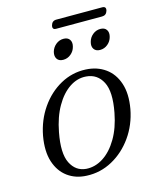

<svg xmlns="http://www.w3.org/2000/svg" viewBox="-110 -795 717 881"><g transform="rotate(-15 248.5 -355.0)"><path d="M313 -463Q366 -460.5 404.8 -433Q443.5 -405.5 460.2 -355.2Q477 -305 464.5 -234.5Q451 -162.5 411 -106.2Q371 -50 314 -19Q257 12 192.5 9Q140.5 7 103 -20.5Q65.5 -48 49.2 -98.2Q33 -148.5 45.5 -219.5Q59 -291.5 98 -347.8Q137 -404 193 -435Q249 -466 313 -463ZM198 -22Q240.5 -19 279.5 -44.2Q318.5 -69.5 347.5 -118.8Q376.5 -168 389.5 -237Q408 -333 383.5 -380.2Q359 -427.5 307 -431.5Q265.5 -435 227.8 -409.8Q190 -384.5 161.8 -335.2Q133.5 -286 120.5 -217Q102 -120.5 125.5 -73.2Q149 -26 198 -22ZM226 -532.5Q205.5 -532.5 196.8 -545.8Q188 -559 193 -579Q198.5 -599 214.5 -612.2Q230.5 -625.5 251 -625.5Q271.5 -625.5 280.2 -612.2Q289 -599 283.5 -579Q278.5 -559 262.5 -545.8Q246.5 -532.5 226 -532.5ZM401 -532.5Q381 -532.5 372 -545.8Q363 -559 368.5 -579Q373.5 -599 389.5 -612.2Q405.5 -625.5 426 -625.5Q446.5 -625.5 455.2 -612.2Q464 -599 458.5 -579Q453.5 -559 437.5 -545.8Q421.5 -532.5 401 -532.5ZM216.5 -698.5Q222 -719 242.5 -719H460Q480.5 -719 475 -698.5Q469 -678.5 449 -678.5H231Q211.5 -678.5 216.5 -698.5Z"/></g></svg>

Font: Fraunces 9pt S000 Light
Style: Italic
Weight: 300
Italic angle: -16°
Version: Version 1.000; ttfautohint (v1.8.3)